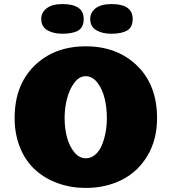

<svg xmlns="http://www.w3.org/2000/svg" viewBox="-20 -919 845 945"><path d="M402 -140Q428 -140 448.5 -157.5Q469 -175 481 -203.5Q493 -232 499.5 -266.5Q506 -301 506 -338Q506 -389 495 -434.5Q484 -480 459.5 -512Q435 -544 402 -544Q370 -544 346 -512Q322 -480 310 -434Q298 -388 298 -338Q298 -288 309.5 -244Q321 -200 345.5 -170Q370 -140 402 -140ZM402 6Q329 6 265 -17Q201 -40 153.5 -83Q106 -126 79 -192Q52 -258 52 -338Q52 -500 149.5 -595.5Q247 -691 402 -691Q557 -691 655 -595.5Q753 -500 753 -338Q753 -231 705.5 -152Q658 -73 579 -33.5Q500 6 402 6ZM424 -826Q424 -858 451 -878.5Q478 -899 528 -899Q633 -899 633 -826Q633 -785 606 -769Q579 -753 528 -753Q483 -753 453.5 -770.5Q424 -788 424 -826ZM183 -826Q183 -858 210 -878.5Q237 -899 287 -899Q392 -899 392 -826Q392 -785 365.5 -769Q339 -753 287 -753Q242 -753 212.5 -770.5Q183 -788 183 -826Z"/></svg>

Font: Coiny
Style: Regular
Weight: 400
Version: Version 001.001